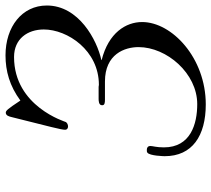

<svg xmlns="http://www.w3.org/2000/svg" viewBox="-55 -690 767 697"><g transform="rotate(-90 328.5 -341.5)"><path d="M110 -127C110 -27 184 22 298 22C467 22 597 -101 597 -209C597 -268 558 -331 459 -356V-357C532 -373 657 -439 657 -555C657 -645 580 -705 476 -705C419 -705 365 -690 312 -651C281 -698 275 -704 268 -704C257 -704 254 -691 252 -683C217 -543 206 -503 206 -489C206 -481 212 -478 218 -478C224 -478 231 -481 234 -486C235 -487 290 -674 470 -674C536 -674 570 -625 570 -566C570 -480 494 -366 369 -366C366 -366 364 -367 362 -367H318C313 -367 295 -367 295 -355C294 -345 304 -344 315 -344H381C481 -344 506 -272 506 -222C506 -120 411 -9 299 -9C227 -9 142 -33 142 -130C142 -158 147 -170 147 -179C147 -189 140 -192 133 -192C129 -192 125 -192 123 -190C111 -182 110 -128 110 -127Z"/></g></svg>

Font: CMU Serif
Style: Italic
Weight: 500
Italic angle: -14.04°
Version: Version 0.7.0